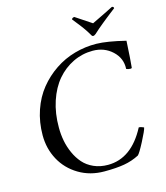

<svg xmlns="http://www.w3.org/2000/svg" viewBox="-120 -908 871 1008"><g transform="rotate(-15 315.0 -404.0)"><path d="M450.2 -694.3Q443.8 -694.3 440.4 -701.2Q433.1 -713.9 426.3 -724.4Q419.4 -734.9 411.4 -746.1Q403.3 -757.3 398.2 -763.9Q393.1 -770.5 381.6 -784.9Q370.1 -799.3 364.3 -806.6Q364.7 -811 369.4 -813.7Q374 -816.4 378.9 -816.4L465.8 -758.8Q539.1 -793.9 583 -816.4Q587.4 -816.4 590.3 -813.7Q593.3 -811 592.8 -806.6Q585 -800.8 564.7 -784.9Q544.4 -769 537.4 -763.4Q530.3 -757.8 515.9 -746.1Q501.5 -734.4 489.5 -724.1Q477.5 -713.9 463.9 -701.2Q455.1 -694.3 450.2 -694.3ZM555.7 -168.9Q561.5 -168.9 568.4 -167Q575.2 -165 579.1 -163.1L583 -161.1Q580.1 -145.5 551.5 -90.6Q522.9 -35.6 512.7 -27.3Q474.1 -7.3 430.9 0.2Q387.7 7.8 322.3 7.8Q245.1 7.8 184.1 -28.8Q123 -65.4 90.3 -126Q57.6 -186.5 57.6 -258.8Q57.6 -330.6 79.3 -394Q101.1 -457.5 139.2 -504.4Q177.2 -551.3 227.3 -585Q277.3 -618.7 335.4 -635Q393.6 -651.4 454.1 -650.4Q511.7 -649.4 611.3 -625Q605.5 -518.1 601.6 -482.4Q601.6 -477.5 593.8 -477.5Q581.1 -477.5 571.3 -482.4Q574.7 -540 531.5 -580.1Q488.3 -620.1 425.8 -620.1Q368.7 -620.1 318.4 -595.7Q268.1 -571.3 230.7 -527.6Q193.4 -483.9 171.6 -418.5Q149.9 -353 150.4 -275.4Q150.4 -239.3 157 -204.3Q163.6 -169.4 178.7 -135.7Q193.8 -102.1 216.1 -76.7Q238.3 -51.3 272.7 -35.9Q307.1 -20.5 349.6 -20.5Q478 -20.5 555.7 -168.9Z"/></g></svg>

Font: Crimson
Style: Italic
Weight: 400
Italic angle: -11°
Version: Version 0.8